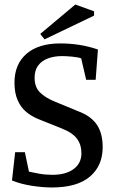

<svg xmlns="http://www.w3.org/2000/svg" viewBox="-20 -819 506 849"><path d="M209 10Q169 10 120.5 2.5Q72 -5 33 -21L47 -146H90L108 -60Q125 -56 153 -51Q181 -46 212 -46Q271 -46 305.5 -71.5Q340 -97 340 -141Q340 -179 320.5 -205.5Q301 -232 253 -251L148 -293Q119 -305 95.5 -324.5Q72 -344 58 -376Q44 -408 44 -453Q44 -535 97 -581Q150 -627 247 -627Q289 -627 331 -620.5Q373 -614 413 -600L403 -466H361L339 -561Q325 -566 299 -568.5Q273 -571 255 -571Q219 -571 191.5 -560.5Q164 -550 148.5 -529Q133 -508 133 -475Q133 -434 156.5 -410.5Q180 -387 224 -369L326 -327Q382 -306 408 -268Q434 -230 434 -168Q434 -86 377.5 -38Q321 10 209 10ZM177 -645 158 -669 313 -799 396 -769V-750Z"/></svg>

Font: Manuale Medium
Style: Regular
Weight: 500
Designer: Eduardo Tunni / Pablo Cosgaya
Foundry: Eduardo Tunni / Pablo Cosgaya
Version: Version 1.002